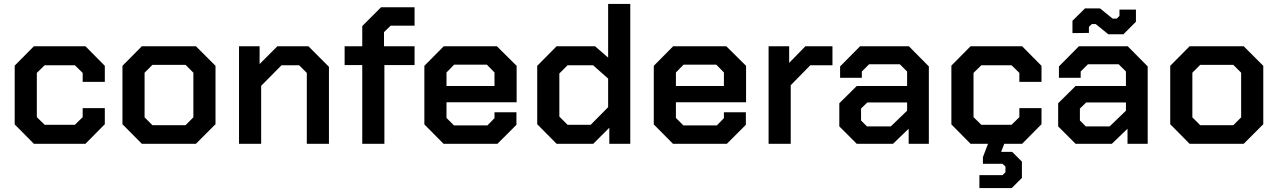

<svg xmlns="http://www.w3.org/2000/svg" viewBox="-20 -734 6523 980"><path d="M55 -99V-399L153 -498H416L515 -398V-316H402V-362L362 -401H208L168 -362V-136L208 -97H362L402 -136V-182H515V-100L416 0H153Z M605 -100V-398L704 -498H980L1080 -398V-100L980 0H704ZM927 -95 967 -135V-363L927 -403H758L718 -363V-135L758 -95Z M1200 -498H1305V-407L1396 -498H1554L1659 -393V0H1546V-362L1507 -401H1417L1313 -296V0H1200Z M1829 -402H1739V-498H1829V-601L1925 -697H2096V-603H1974L1940 -570V-498H2096V-402H1942V0H1829Z M2146 -99V-398L2245 -498H2516L2617 -398V-212H2259V-132L2297 -94H2468L2504 -131V-161H2616V-97L2519 0H2244ZM2504 -295V-364L2465 -404H2298L2259 -364V-295Z M2722 -100V-398L2821 -498H3017L3084 -440V-714H3197V0H3090V-82L3008 0H2821ZM2995 -97 3084 -187V-333L3007 -401H2877L2835 -359V-139L2877 -97Z M3317 -99V-398L3416 -498H3687L3788 -398V-212H3430V-132L3468 -94H3639L3675 -131V-161H3787V-97L3690 0H3415ZM3675 -295V-364L3636 -404H3469L3430 -364V-295Z M3903 -498H4008V-413L4091 -498H4229V-401H4116L4016 -299V0H3903Z M4264 -89V-207L4353 -295H4610V-369L4573 -406H4416L4379 -369V-337H4268V-395L4370 -498H4619L4721 -395V0H4618V-77L4538 0H4353ZM4527 -89 4610 -169V-211H4407L4375 -180V-119L4405 -89Z M5183 -316V-362L5143 -401H4989L4949 -362V-136L4989 -97H5143L5183 -136V-182H5296V-100L5197 0H5106L5090 41H5146L5196 91V174L5144 226H4979V160H5097L5112 145V116L5097 102H4997V68L5023 0H4934L4836 -99V-399L4934 -498H5197L5296 -398V-316Z M5381 -89V-207L5470 -295H5727V-369L5690 -406H5533L5496 -369V-337H5385V-395L5487 -498H5736L5838 -395V0H5735V-77L5655 0H5470ZM5644 -89 5727 -169V-211H5524L5492 -180V-119L5522 -89ZM5573 -611H5553L5538 -597V-566L5454 -565V-628L5518 -691H5595L5659 -639H5680L5694 -653V-685H5778V-623L5714 -559H5637Z M5953 -100V-398L6052 -498H6328L6428 -398V-100L6328 0H6052ZM6275 -95 6315 -135V-363L6275 -403H6106L6066 -363V-135L6106 -95Z"/></svg>

Font: Chakra Petch SemiBold
Style: Regular
Weight: 600
Designer: Katatrad Aksorn Co.,Ltd.
Foundry: Cadson Demak Co.,Ltd.
Version: Version 1.000; ttfautohint (v1.6)